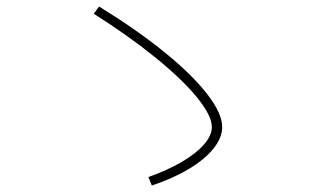

<svg xmlns="http://www.w3.org/2000/svg" viewBox="-20 -656 978 597"><path d="M638.7 -260.7Q638.7 -296.4 592.8 -352.8Q546.9 -409.2 463.6 -476.8Q380.4 -544.4 271.5 -613.3L288.1 -635.7Q404.8 -564 491.2 -493.9Q577.6 -423.8 624.3 -363.5Q670.9 -303.2 670.9 -260.7Q670.9 -228 644 -194.3Q617.2 -160.6 567.6 -130.9Q518.1 -101.1 452.1 -79.1L441.4 -105.5Q500.5 -126.5 545.2 -152.6Q589.8 -178.7 614.3 -206.8Q638.7 -234.9 638.7 -260.7Z"/></svg>

Font: Pretendard Thin
Style: Regular
Weight: 100
Designer: Base glyphs from Inter by Rasmus Andersson; Hangeul glyphs from Noto Sans CJK(Source Han Sans) by Jang Soo-young and Kan
Foundry: Kil Hyung-jin
Version: Version 1.309